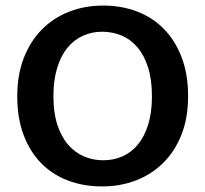

<svg xmlns="http://www.w3.org/2000/svg" viewBox="-20 -660 738 690"><path d="M351 -640Q417 -640 473 -618.5Q529 -597 569.5 -555.5Q610 -514 633 -453.5Q656 -393 656 -314Q656 -237 632.5 -177Q609 -117 567.5 -75.5Q526 -34 469.5 -12Q413 10 347 10Q281 10 225 -11Q169 -32 128.5 -73Q88 -114 65 -174.5Q42 -235 42 -314Q42 -391 65.5 -451.5Q89 -512 130.5 -554Q172 -596 228.5 -618Q285 -640 351 -640ZM172 -314Q172 -255 186 -212Q200 -169 224.5 -140.5Q249 -112 281.5 -98Q314 -84 351 -84Q388 -84 420 -98Q452 -112 475.5 -140.5Q499 -169 512.5 -212Q526 -255 526 -314Q526 -374 512 -418Q498 -462 473.5 -490.5Q449 -519 416.5 -532.5Q384 -546 347 -546Q310 -546 278 -531.5Q246 -517 222.5 -488.5Q199 -460 185.5 -416Q172 -372 172 -314Z"/></svg>

Font: Mukta Malar SemiBold
Style: Regular
Weight: 600
Designer: Aadarsh Rajan, Girish Dalvi, Yashodeep Gholap
Foundry: Ek Type
Version: Version 2.538;PS 1.000;hotconv 16.6.51;makeotf.lib2.5.65220;